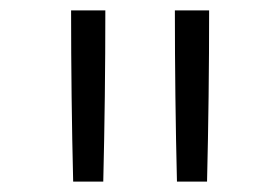

<svg xmlns="http://www.w3.org/2000/svg" viewBox="-20 -792 540 370"><path d="M121 -442Q119 -524 118 -606.5Q117 -689 117 -772H183Q183 -689 182 -606.5Q181 -524 179 -442ZM321 -442Q319 -524 318 -606.5Q317 -689 317 -772H383Q383 -689 382 -606.5Q381 -524 379 -442Z"/></svg>

Font: Iosevka Fixed Light
Style: Regular
Weight: 300
Monospace: yes
Designer: Belleve Invis
Foundry: Belleve Invis
Version: Version 32.3.0